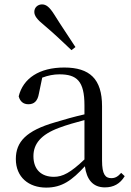

<svg xmlns="http://www.w3.org/2000/svg" viewBox="-20 -838 597 873"><path d="M323 -624C292 -672 259 -720 226 -773C205 -806 190 -818 171 -818C153 -818 136 -805 136 -784C136 -766 149 -749 180 -724C224 -687 264 -649 305 -610ZM457 14C496 14 526 -2 547 -37L531 -52C515 -34 503 -28 486 -28C459 -28 444 -45 444 -108V-355C444 -479 388 -531 272 -531C159 -531 85 -482 65 -400C71 -377 86 -364 109 -364C134 -364 151 -377 157 -413L172 -485C199 -495 224 -500 250 -500C329 -500 364 -470 364 -359V-318C320 -308 273 -295 231 -282C99 -244 52 -193 52 -115C52 -32 111 15 190 15C262 15 307 -18 366 -82C374 -22 402 14 457 14ZM364 -113C301 -53 265 -34 225 -34C169 -34 132 -66 132 -128C132 -183 165 -226 249 -257C283 -270 323 -281 364 -292Z"/></svg>

Font: Harano Aji Mincho KR
Style: Regular
Weight: 400
Foundry: Masamichi Hosoda
Version: HaranoAjiMinchoKR-Regular version 20230610;ttx 4.39.4